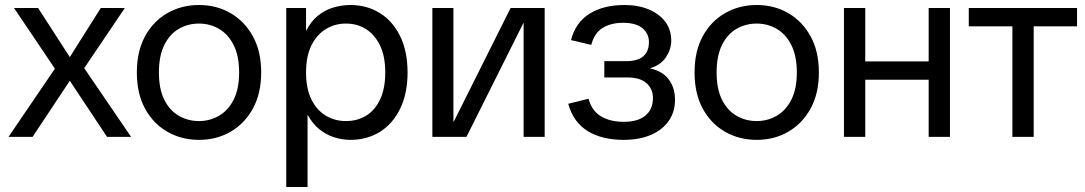

<svg xmlns="http://www.w3.org/2000/svg" viewBox="-20 -546 4329 766"><path d="M14 0 199 -272 36 -514H132L258 -319H259L382 -514H478L316 -274L503 0H407L259 -223H258L110 0Z M774 12Q704 12 647.5 -20.5Q591 -53 558.5 -113Q526 -173 526 -257Q526 -341 558.5 -401Q591 -461 647.5 -493.5Q704 -526 774 -526Q844 -526 900 -493.5Q956 -461 989 -401Q1022 -341 1022 -257Q1022 -173 989 -113Q956 -53 900 -20.5Q844 12 774 12ZM774 -63Q817 -63 853.5 -84Q890 -105 912 -148Q934 -191 934 -257Q934 -323 912 -366.5Q890 -410 853.5 -431Q817 -452 774 -452Q730 -452 693.5 -431Q657 -410 635.5 -366.5Q614 -323 614 -257Q614 -191 635.5 -148Q657 -105 693.5 -84Q730 -63 774 -63Z M1122 200V-514H1201V-424H1202Q1220 -460 1248 -483Q1276 -506 1310 -516Q1344 -526 1378 -526Q1443 -526 1494.5 -494.5Q1546 -463 1576 -402.5Q1606 -342 1606 -257Q1606 -172 1576 -111.5Q1546 -51 1495 -19.5Q1444 12 1378 12Q1346 12 1314 2Q1282 -8 1254.5 -30Q1227 -52 1208 -87H1207V200ZM1360 -63Q1405 -63 1440 -84Q1475 -105 1496 -148.5Q1517 -192 1517 -257Q1517 -322 1496 -365Q1475 -408 1440 -430Q1405 -452 1360 -452Q1316 -452 1280 -430Q1244 -408 1222.5 -365Q1201 -322 1201 -257Q1201 -192 1222.5 -149Q1244 -106 1280 -84.5Q1316 -63 1360 -63Z M1705 0V-514H1789V-60H1790L2017 -514H2153V0H2069V-454H2068L1841 0Z M2468 12Q2381 12 2324 -23.5Q2267 -59 2247 -132L2328 -152Q2341 -104 2377.5 -82Q2414 -60 2469 -60Q2525 -60 2555 -85Q2585 -110 2585 -155Q2585 -191 2559.5 -214Q2534 -237 2482 -237H2391V-302H2479Q2524 -302 2546.5 -321.5Q2569 -341 2569 -378Q2569 -412 2543 -433.5Q2517 -455 2466 -455Q2417 -455 2384 -434.5Q2351 -414 2339 -367L2258 -386Q2276 -456 2331.5 -491Q2387 -526 2472 -526Q2526 -526 2568 -508.5Q2610 -491 2634 -459.5Q2658 -428 2658 -383Q2658 -350 2637 -318Q2616 -286 2574 -274V-273Q2624 -262 2648.5 -228.5Q2673 -195 2673 -148Q2673 -99 2647.5 -63Q2622 -27 2576 -7.5Q2530 12 2468 12Z M2999 12Q2929 12 2872.5 -20.5Q2816 -53 2783.5 -113Q2751 -173 2751 -257Q2751 -341 2783.5 -401Q2816 -461 2872.5 -493.5Q2929 -526 2999 -526Q3069 -526 3125 -493.5Q3181 -461 3214 -401Q3247 -341 3247 -257Q3247 -173 3214 -113Q3181 -53 3125 -20.5Q3069 12 2999 12ZM2999 -63Q3042 -63 3078.5 -84Q3115 -105 3137 -148Q3159 -191 3159 -257Q3159 -323 3137 -366.5Q3115 -410 3078.5 -431Q3042 -452 2999 -452Q2955 -452 2918.5 -431Q2882 -410 2860.5 -366.5Q2839 -323 2839 -257Q2839 -191 2860.5 -148Q2882 -105 2918.5 -84Q2955 -63 2999 -63Z M3685 0V-514H3770V0ZM3347 0V-514H3432V0ZM3398 -228V-301H3718V-228Z M4019 0V-486H4104V0ZM3845 -441V-514H4277V-441Z"/></svg>

Font: TikTok Sans 24pt
Style: Regular
Weight: 400
Version: Version 4.000